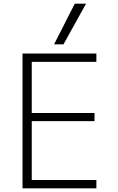

<svg xmlns="http://www.w3.org/2000/svg" viewBox="-20 -1020 640 1040"><path d="M102 0V-730H502V-685H152V-408H492V-364H152V-45H502V0ZM324 -780H273L385 -1000H446Z"/></svg>

Font: M PLUS Code Latin Expanded Light
Style: Regular
Weight: 300
Width: 7
Designer: Coji Morishita
Foundry: UNDERFOREST DESIGN
Version: Version 1.002; ttfautohint (v1.8.3)